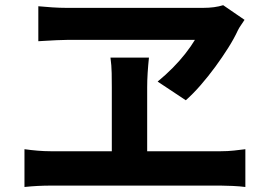

<svg xmlns="http://www.w3.org/2000/svg" viewBox="-20 -739 1040 747"><path d="M931.4 -661.8Q924 -650.1 917.1 -640.4Q910.1 -630.6 905.1 -620.2Q891 -589.4 868.2 -553.3Q845.4 -517.1 817.7 -479.2Q789.9 -441.4 760.7 -407.8Q731.4 -374.1 702.9 -348.9L593.3 -421.6Q625.6 -448.1 652.8 -475.8Q680 -503.4 701.7 -531.2Q723.4 -559 738.4 -584Q721.9 -584 684.3 -584Q646.8 -584 597.6 -584Q548.4 -584 494.9 -584Q441.3 -584 391.4 -584Q341.4 -584 303.6 -584Q265.8 -584 247.5 -584Q228.1 -584 199.8 -582.6Q171.4 -581.2 150.2 -579.9Q129.1 -578.6 129.1 -578.6V-714.7Q154.2 -712.1 183.6 -710.3Q213.1 -708.4 238.1 -708.4Q261.9 -708.4 303.1 -708.4Q344.3 -708.4 396.3 -708.4Q448.2 -708.4 503.3 -708.4Q558.4 -708.4 610.4 -708.4Q662.3 -708.4 704.3 -708.4Q746.3 -708.4 770.7 -708.4Q792.6 -708.4 812.4 -711Q832.2 -713.7 848.3 -718.8ZM552.6 -399.3Q552.6 -388.5 552.6 -364.8Q552.6 -341.1 552.6 -310.2Q552.6 -279.3 552.6 -246.2Q552.6 -213.1 552.6 -182Q552.6 -150.9 552.6 -126.7Q552.6 -102.6 552.6 -90.2H415Q415 -102.6 415 -126.7Q415 -150.9 415 -181.6Q415 -212.4 415 -245.4Q415 -278.5 415 -309.4Q415 -340.3 415 -364.4Q415 -388.5 415 -400.1Q415 -425.1 414.5 -454.8Q414 -484.5 409.8 -515H559.5Q556.2 -483.8 554.4 -454.4Q552.6 -425 552.6 -399.3ZM75.2 -158.5Q100.1 -155 126.3 -152.8Q152.6 -150.6 176.2 -150.6H839.3Q866.3 -150.6 890.6 -153.3Q914.8 -156 934.6 -158.5V-11.5Q913.3 -14.3 885.1 -15.6Q857 -16.9 839.3 -16.9H176.2Q153.3 -16.9 127.2 -15.6Q101.1 -14.3 75.2 -11.5Z"/></svg>

Font: Noto Sans SC Thin
Style: Regular
Weight: 100
Designer: Ryoko NISHIZUKA 西塚涼子 (kana, bopomofo & ideographs); Paul D. Hunt (Latin, Greek & Cyrillic); Sandoll Communications 산돌커뮤니
Foundry: Adobe
Version: Version 2.004-H2;hotconv 1.0.118;makeotfexe 2.5.65603